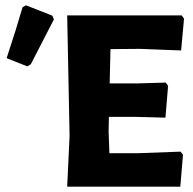

<svg xmlns="http://www.w3.org/2000/svg" viewBox="-20 -703 725 723"><path d="M65 -676 78 -683 177 -644 183 -630Q166 -596 96 -461L83 -453L5 -484Q43 -599 65 -676ZM660 -132 669 -120 659 0H233L242 -191L233 -645H664L673 -633L662 -513L506 -519L396 -518L393 -389H499L604 -392L613 -380L603 -260L488 -263H390L389 -207L392 -126H498Z"/></svg>

Font: Alegreya Sans SC ExtraBold
Style: Regular
Weight: 800
Designer: Juan Pablo del Peral
Foundry: Huerta Tipografica
Version: Version 2.007